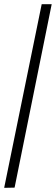

<svg xmlns="http://www.w3.org/2000/svg" viewBox="-20 -780 268 921"><path d="M0 121 180 -760H228L50 120Z"/></svg>

Font: Noto Serif Khmer ExtraCondensed
Style: Regular
Weight: 400
Width: 2
Designer: Danh Hong and the Monotype Design Team
Foundry: Monotype Imaging Inc.
Version: Version 2.004; ttfautohint (v1.8.4.7-5d5b)